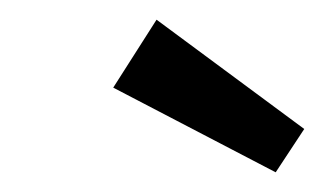

<svg xmlns="http://www.w3.org/2000/svg" viewBox="-20 -814 329 195"><path d="M139 -794 289 -683 260 -639 95 -725Z"/></svg>

Font: Fira Sans Extra Condensed
Style: Italic
Weight: 400
Width: 3
Italic angle: -8°
Designer: Carrois Corporate & Edenspiekermann AG
Foundry: Carrois Corporate GbR & Edenspiekermann AG
Version: Version 4.203